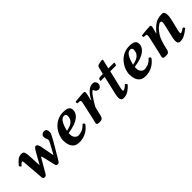

<svg xmlns="http://www.w3.org/2000/svg" viewBox="214 -1600 2639 2639"><g transform="rotate(-45 1533.5 -280.5)"><path d="M102 -350Q140 -395 170 -419.5Q200 -444 246 -444Q283 -444 292 -415Q301 -386 303 -344L312 -159L314 -158L410 -328Q415 -337 423.5 -349.5Q432 -362 441.5 -372Q451 -382 460 -382Q482 -382 492.5 -360.5Q503 -339 506 -324Q506 -324 510 -301.5Q514 -279 520.5 -245.5Q527 -212 533.5 -177.5Q540 -143 544 -121L546 -120L626 -265Q638 -287 641.5 -297Q645 -307 645 -317Q645 -329 640.5 -338Q636 -347 631.5 -360Q627 -373 627 -396Q627 -415 644 -429.5Q661 -444 684 -444Q714 -444 724.5 -425.5Q735 -407 735 -381Q735 -361 720 -330.5Q705 -300 673 -244L536 -12Q522 12 498 12Q483 12 476 5Q469 -2 467 -12L420 -210Q417 -222 411 -222Q406 -222 400 -210L287 -16Q278 -1 269.5 5.5Q261 12 247 12Q232 12 224 3.5Q216 -5 215 -16L189 -341Q188 -362 178 -362Q168 -362 152.5 -348Q137 -334 127 -320Q108 -332 102 -350Z M1177 -369Q1177 -358 1173.5 -339.5Q1170 -321 1156.5 -299.5Q1143 -278 1114.5 -256Q1086 -234 1035.5 -215.5Q985 -197 907 -186Q903 -140 915.5 -113.5Q928 -87 946.5 -76.5Q965 -66 979 -66Q1006 -66 1045.5 -78.5Q1085 -91 1130 -139Q1141 -139 1149.5 -130.5Q1158 -122 1156 -110Q1113 -51 1054 -20.5Q995 10 927 10Q869 10 837.5 -15.5Q806 -41 793.5 -81.5Q781 -122 781 -165Q781 -207 799 -255.5Q817 -304 852 -347Q887 -390 939 -417Q991 -444 1060 -444Q1108 -444 1133.5 -433Q1159 -422 1168 -404.5Q1177 -387 1177 -369ZM1066 -365Q1066 -384 1055 -392Q1044 -400 1027 -400Q1008 -400 988 -385Q968 -370 949 -332Q930 -294 912 -224Q949 -230 984.5 -244.5Q1020 -259 1043 -288Q1066 -317 1066 -365Z M1442 -285 1446 -284Q1479 -354 1525 -395Q1571 -436 1616 -436Q1649 -436 1663.5 -417.5Q1678 -399 1678 -380Q1678 -356 1663 -336.5Q1648 -317 1624 -317Q1597 -317 1581 -335Q1575 -341 1570 -355Q1565 -369 1557 -369Q1550 -369 1534.5 -352Q1519 -335 1499 -307Q1479 -279 1458.5 -245.5Q1438 -212 1420 -179L1394 -72Q1389 -52 1384 -33.5Q1379 -15 1364.5 -2.5Q1350 10 1318 10Q1282 10 1273.5 2.5Q1265 -5 1265 -17Q1265 -29 1269.5 -42.5Q1274 -56 1278 -72L1332 -316Q1337 -337 1338.5 -348.5Q1340 -360 1340 -367Q1340 -375 1335.5 -380.5Q1331 -386 1322 -387L1282 -390Q1278 -397 1277 -407Q1276 -417 1281 -423Q1305 -426 1337.5 -429Q1370 -432 1400 -434Q1430 -436 1446 -436Q1468 -436 1468 -411Q1468 -398 1462.5 -373.5Q1457 -349 1450 -320Z M1743 -118 1804 -382H1729Q1723 -382 1723 -384Q1723 -386 1725 -396.5Q1727 -407 1728 -409Q1730 -415 1736 -420Q1742 -425 1756 -426L1814 -429L1827 -479Q1834 -508 1839.5 -531Q1845 -554 1871 -561Q1886 -565 1905 -569Q1924 -573 1938 -573Q1952 -573 1952 -564Q1952 -558 1948 -539.5Q1944 -521 1939 -502Q1934 -483 1932 -474L1922 -429H2031Q2037 -425 2036 -414.5Q2035 -404 2030.5 -394.5Q2026 -385 2020 -382H1912L1852 -127Q1850 -117 1847.5 -105.5Q1845 -94 1845 -84Q1845 -66 1856 -66Q1864 -66 1885.5 -78.5Q1907 -91 1926 -113Q1937 -113 1945 -102.5Q1953 -92 1955 -85Q1918 -44 1877 -17Q1836 10 1784 10Q1757 10 1745 -5.5Q1733 -21 1733 -47Q1733 -63 1736 -82Q1739 -101 1743 -118Z M2462 -369Q2462 -358 2458.5 -339.5Q2455 -321 2441.5 -299.5Q2428 -278 2399.5 -256Q2371 -234 2320.5 -215.5Q2270 -197 2192 -186Q2188 -140 2200.5 -113.5Q2213 -87 2231.5 -76.5Q2250 -66 2264 -66Q2291 -66 2330.5 -78.5Q2370 -91 2415 -139Q2426 -139 2434.5 -130.5Q2443 -122 2441 -110Q2398 -51 2339 -20.5Q2280 10 2212 10Q2154 10 2122.5 -15.5Q2091 -41 2078.5 -81.5Q2066 -122 2066 -165Q2066 -207 2084 -255.5Q2102 -304 2137 -347Q2172 -390 2224 -417Q2276 -444 2345 -444Q2393 -444 2418.5 -433Q2444 -422 2453 -404.5Q2462 -387 2462 -369ZM2351 -365Q2351 -384 2340 -392Q2329 -400 2312 -400Q2293 -400 2273 -385Q2253 -370 2234 -332Q2215 -294 2197 -224Q2234 -230 2269.5 -244.5Q2305 -259 2328 -288Q2351 -317 2351 -365Z M2850 -125 2885 -275Q2891 -300 2895.5 -322.5Q2900 -345 2896.5 -359.5Q2893 -374 2873 -374Q2857 -374 2822 -345.5Q2787 -317 2750 -262Q2726 -226 2710 -176.5Q2694 -127 2681 -72Q2677 -55 2673 -36Q2669 -17 2655.5 -3.5Q2642 10 2607 10Q2568 10 2559 2.5Q2550 -5 2550 -17Q2550 -25 2554.5 -41Q2559 -57 2563 -72L2619 -321Q2623 -339 2624 -349.5Q2625 -360 2625 -367Q2625 -375 2622 -380.5Q2619 -386 2610 -387L2570 -390Q2566 -397 2565 -407Q2564 -417 2569 -423Q2593 -426 2625 -429Q2657 -432 2686.5 -434Q2716 -436 2732 -436Q2753 -436 2753 -415Q2753 -402 2745.5 -375.5Q2738 -349 2730 -320L2725 -301L2726 -300Q2772 -354 2809 -384.5Q2846 -415 2884 -427Q2922 -439 2971 -439Q3002 -439 3011.5 -414.5Q3021 -390 3018.5 -354Q3016 -318 3007 -283L2971 -134Q2968 -123 2965 -108.5Q2962 -94 2962 -83Q2962 -66 2972 -66Q2980 -66 2998.5 -75.5Q3017 -85 3035 -100Q3046 -100 3052.5 -92.5Q3059 -85 3061 -74Q3011 -33 2970.5 -11.5Q2930 10 2883 10Q2858 10 2848 -6Q2838 -22 2838 -46Q2838 -64 2841.5 -84Q2845 -104 2850 -125Z"/></g></svg>

Font: Libertinus Serif SemiBold
Style: Italic
Weight: 600
Italic angle: -11.5°
Designer: Philipp H. Poll, Khaled Hosny
Foundry: Caleb Maclennan
Version: Version 7.051;RELEASE